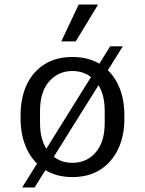

<svg xmlns="http://www.w3.org/2000/svg" viewBox="-20 -773 640 849"><path d="M300 10Q228 10 176.5 -23.5Q125 -57 98 -115.5Q71 -174 71 -248V-264Q71 -340 98 -398Q125 -456 176.5 -488.5Q228 -521 300 -521Q373 -521 424.5 -488Q476 -455 503 -397Q530 -339 530 -264V-248Q530 -172 502.5 -114Q475 -56 424 -23Q373 10 300 10ZM300 -53Q363 -53 403 -99Q443 -145 443 -229V-283Q443 -367 403 -413Q363 -459 300 -459Q238 -459 197.5 -413Q157 -367 157 -283V-229Q157 -145 197.5 -99Q238 -53 300 -53ZM78 56 467 -568H523L133 56ZM251 -590 328 -753H412V-750L315 -590Z"/></svg>

Font: Chivo Mono Medium Light
Style: Regular
Weight: 300
Monospace: yes
Version: Version 1.008